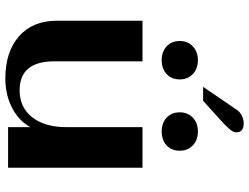

<svg xmlns="http://www.w3.org/2000/svg" viewBox="-124 -774 909 700"><g transform="rotate(90 330.0 -424.5)"><path d="M56 -178V-490H204V-169Q204 -42 310 -42Q372 -42 408 -88Q444 -134 444 -212V-490H592V0H444V-81Q421 -39 373.5 -14.5Q326 10 267 10Q169 10 112.5 -40Q56 -90 56 -178ZM381 -834Q388 -845 402 -852Q416 -859 430 -859Q463 -859 463 -832Q463 -821 451 -807Q439 -793 410 -767L348 -711H297ZM130 -626Q130 -655 149.5 -673.5Q169 -692 200 -692Q231 -692 250.5 -673.5Q270 -655 270 -626Q270 -596 250.5 -578Q231 -560 200 -560Q169 -560 149.5 -578Q130 -596 130 -626ZM390 -626Q390 -655 409.5 -673.5Q429 -692 460 -692Q491 -692 510.5 -673.5Q530 -655 530 -626Q530 -596 510.5 -578Q491 -560 460 -560Q429 -560 409.5 -578Q390 -596 390 -626Z"/></g></svg>

Font: Fahkwang
Style: Bold
Weight: 700
Designer: Suppakit Chalermlarp | Katatrad Co.,Ltd.
Foundry: Cadson Demak Co.,Ltd.
Version: Version 1.000; ttfautohint (v1.6)